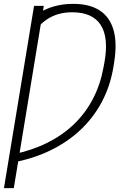

<svg xmlns="http://www.w3.org/2000/svg" viewBox="-70 -757 610 981"><path d="M153.8 -727.1 0.5 204.1H-49.8L104 -727.1ZM-6.8 73.7 0 30.8Q95.7 10.7 173.3 -28.3Q251 -67.4 309.1 -123.5Q367.2 -179.7 405 -252.4Q442.9 -325.2 459 -413.1L463.4 -437Q475.1 -501.5 470.2 -549.6Q465.3 -597.7 444.3 -629.9Q423.3 -662.1 387 -678.2Q350.6 -694.3 298.8 -694.3Q261.2 -694.3 228.8 -685.1Q196.3 -675.8 168.9 -657.5Q141.6 -639.2 120.1 -611.3L126 -688.5Q163.6 -712.9 208.5 -725.1Q253.4 -737.3 304.2 -737.3Q387.7 -737.3 439.7 -703.4Q491.7 -669.4 510.5 -602.1Q529.3 -534.7 512.7 -435.1L509.3 -413.6Q493.2 -316.9 450.2 -236.1Q407.2 -155.3 340.6 -92.8Q273.9 -30.3 186.3 12Q98.6 54.2 -6.8 73.7Z"/></svg>

Font: Inter 20pt ExtraLight
Style: Italic
Weight: 250
Italic angle: -9.3988°
Version: Version 4.001;git-66647c0bb